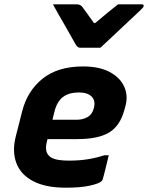

<svg xmlns="http://www.w3.org/2000/svg" viewBox="-20 -861 688 893"><path d="M447 -639H353Q346 -639 341 -643Q336 -647 328 -661Q323 -670 311.5 -690.5Q300 -711 284.5 -738Q269 -765 253.5 -792Q238 -819 226 -841H335Q353 -841 362 -830Q368 -822 381.5 -803.5Q395 -785 417 -754H423Q459 -784 483.5 -804.5Q508 -825 529 -841H639Q650 -841 648 -832Q647 -828 643 -823.5Q639 -819 623 -804Q609 -791 584.5 -768Q560 -745 533.5 -720Q507 -695 483.5 -673Q460 -651 447 -639ZM366 -552Q441 -552 489.5 -526.5Q538 -501 557.5 -458.5Q577 -416 563 -366L558 -348Q538 -275 487 -244.5Q436 -214 339 -214H201L199 -206Q187 -162 204 -141Q215 -126 239 -120Q263 -114 302 -114Q350 -114 389.5 -120.5Q429 -127 466 -139H486Q479 -112 472.5 -84Q466 -56 458 -28Q457 -23 453 -19Q441 -7 397.5 2.5Q354 12 286 12Q192 12 134 -18.5Q76 -49 56 -103Q36 -157 53 -225L83 -343Q107 -438 178 -495Q249 -552 366 -552ZM347 -431Q301 -431 273 -410Q245 -389 233 -341L224 -304H336Q366 -304 388 -317Q410 -330 417 -360Q425 -393 406 -412Q387 -431 347 -431Z"/></svg>

Font: Recursive Sn Lnr St XBd
Style: Italic
Weight: 800
Italic angle: -15°
Version: Version 1.079;hotconv 1.0.112;makeotfexe 2.5.65598; ttfautoh